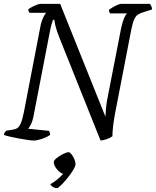

<svg xmlns="http://www.w3.org/2000/svg" viewBox="-27 -724 803 989"><path d="M146 0Q137 0 116.5 -3Q96 -6 71.5 -10.5Q47 -15 25 -20Q3 -25 -7 -29Q-5 -42 6 -51L33 -55Q50 -57 61 -63.5Q72 -70 80 -88.5Q88 -107 96 -146L180 -582Q186 -614 195.5 -633.5Q205 -653 211 -658H125Q123 -661 121 -665.5Q119 -670 119 -677Q126 -682 138.5 -688.5Q151 -695 163 -699.5Q175 -704 180 -704H283L516 -123Q517 -140 519 -167Q521 -194 532 -246L597 -579Q604 -611 612 -630Q620 -649 628 -655H540Q539 -657 536.5 -661.5Q534 -666 534 -673Q540 -678 552.5 -685.5Q565 -693 577.5 -698.5Q590 -704 596 -704H746Q749 -700 752.5 -692Q756 -684 756 -675L711 -661Q694 -656 682.5 -648Q671 -640 663.5 -622.5Q656 -605 649 -570L570 -162Q560 -113 556 -78Q552 -43 552 -22Q538 -12 520.5 -6.5Q503 -1 491 0L279 -530Q265 -565 259.5 -587.5Q254 -610 253 -622H246Q243 -614 238.5 -598.5Q234 -583 230 -562L145 -122Q140 -98 132 -82.5Q124 -67 118 -61L225 -50Q231 -42 231 -29Q212 -16 187 -8Q162 0 146 0ZM267 245Q255 245 245 238.5Q235 232 232 225Q249 216 267.5 201Q286 186 298 171Q283 168 266.5 148Q250 128 250 111Q250 102 265 90Q280 78 298.5 69Q317 60 326 60Q333 60 341.5 71Q350 82 356 96Q362 110 362 120Q362 132 349.5 152.5Q337 173 319.5 194.5Q302 216 287 230.5Q272 245 267 245Z"/></svg>

Font: Texturina 72pt 72pt Light
Style: Italic
Weight: 300
Italic angle: -11°
Designer: Guillermo Torres Carreño
Foundry: Omnibus-Type
Version: Version 1.002; ttfautohint (v1.8.3)